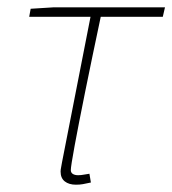

<svg xmlns="http://www.w3.org/2000/svg" viewBox="-20 -498 472 526"><path d="M188 8Q169 8 157.5 -1Q146 -10 146 -28Q146 -33 147.5 -40Q149 -47 150 -54L228 -452H60L64 -474L128 -478H432L426 -452H256Q232 -339 213.5 -247.5Q195 -156 184.5 -99Q174 -42 174 -32Q174 -25 179.5 -21.5Q185 -18 194 -18Q202 -18 209.5 -19.5Q217 -21 225 -22L229 2Q215 5 207 6.5Q199 8 188 8Z"/></svg>

Font: Source Sans 3
Style: Italic
Weight: 200
Italic angle: -11°
Designer: Paul D. Hunt
Foundry: Adobe
Version: Version 3.046;hotconv 1.0.118;makeotfexe 2.5.65603